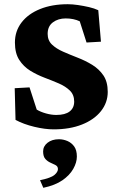

<svg xmlns="http://www.w3.org/2000/svg" viewBox="-20 -605 556 911"><path d="M234.4 8.8Q193.4 8.8 142.6 -3.4Q91.8 -15.6 53.7 -36.1L49.8 -186.5L120.1 -190.4L154.3 -85Q171.9 -74.2 197.8 -66.9Q223.6 -59.6 247.1 -59.6Q289.1 -59.6 310.5 -76.2Q332 -92.8 332 -123Q332 -155.3 311.5 -175.3Q291 -195.3 259.3 -209Q227.5 -222.7 191.4 -236.3Q155.3 -250 123.5 -269.5Q91.8 -289.1 71.3 -320.8Q50.8 -352.5 50.8 -403.3Q50.8 -457 82 -498Q113.3 -539.1 169.9 -562Q226.6 -585 301.8 -585Q323.2 -585 350.1 -581.1Q377 -577.1 402.3 -571.3Q427.7 -565.4 446.3 -556.6L459 -407.2L390.6 -403.3L358.4 -503.9Q329.1 -517.6 292 -517.6Q255.9 -517.6 231 -499Q206.1 -480.5 206.1 -444.3Q206.1 -413.1 226.6 -393.6Q247.1 -374 279.3 -359.9Q311.5 -345.7 348.1 -331.5Q384.8 -317.4 417.5 -297.4Q450.2 -277.3 470.7 -247.1Q491.2 -216.8 491.2 -168.9Q491.2 -118.2 459 -77.6Q426.8 -37.1 369.1 -14.2Q311.5 8.8 234.4 8.8ZM185.5 286.1 169.9 250Q221.7 239.3 238.3 225.1Q254.9 210.9 254.9 197.3Q254.9 184.6 244.1 178.7Q233.4 172.9 219.7 167Q206.1 161.1 195.3 149.4Q184.6 137.7 184.6 113.3Q184.6 88.9 205.6 72.3Q226.6 55.7 259.8 55.7Q280.3 55.7 299.8 64Q319.3 72.3 332 89.8Q344.7 107.4 344.7 137.7Q344.7 166 327.6 196.3Q310.5 226.6 275.9 250.5Q241.2 274.4 185.5 286.1Z"/></svg>

Font: Crimson Pro ExtraBold
Style: Regular
Weight: 800
Designer: Jacques Le Bailly
Foundry: Baron von Fonthausen
Version: Version 1.003